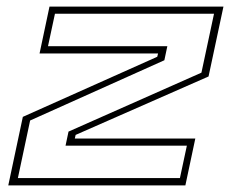

<svg xmlns="http://www.w3.org/2000/svg" viewBox="-20 -560 700 580"><path d="M5 0 49 -207 455 -388.5 457.5 -398.5H99.5L129.5 -540H655L610 -329L208.5 -152.5L206 -141.5H570L540 0ZM34 -22H523.5L544.5 -120H178L187 -162.5L588.5 -340.5L626.5 -518.5H146L125 -420.5H485.5L476.5 -378L71 -196Z"/></svg>

Font: Tourney Expanded ExtraLight
Style: Italic
Weight: 200
Width: 7
Italic angle: -12°
Designer: Tyler Finck
Foundry: Etcetera Type Co
Version: Version 1.010; ttfautohint (v1.8.3)